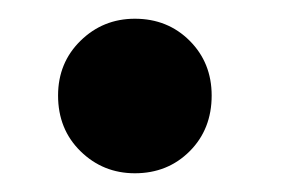

<svg xmlns="http://www.w3.org/2000/svg" viewBox="-20 -359 303 205"><path d="M124 -174Q90 -174 66 -197.5Q42 -221 42 -257Q42 -292 66 -315.5Q90 -339 124 -339Q159 -339 182.5 -315.5Q206 -292 206 -257Q206 -221 182.5 -197.5Q159 -174 124 -174Z"/></svg>

Font: Murecho Medium
Style: Regular
Weight: 500
Designer: Neil Summerour
Foundry: Positype
Version: Version 1.010; ttfautohint (v1.8.3)